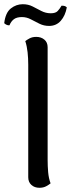

<svg xmlns="http://www.w3.org/2000/svg" viewBox="-40 -879 339 911"><path d="M147 12Q124 12 109 -1.5Q94 -15 94 -38V-572Q94 -602 91 -630.5Q88 -659 80 -684Q86 -689 99.5 -696.5Q113 -704 132 -704Q155 -704 170.5 -691Q186 -678 186 -655V-120Q186 -91 188.5 -62Q191 -33 200 -9Q193 -3 179.5 4.5Q166 12 147 12ZM277 -844Q270 -805 248.5 -780.5Q227 -756 193 -756Q168 -756 147 -766.5Q126 -777 106 -787.5Q86 -798 64 -798Q39 -798 25.5 -787.5Q12 -777 5 -759Q-1 -758 -8 -761Q-15 -764 -20 -769Q-14 -819 11.5 -839Q37 -859 68 -859Q94 -859 114.5 -848.5Q135 -838 156 -827Q177 -816 201 -816Q224 -816 234 -827Q244 -838 252 -852Q261 -852 266.5 -850.5Q272 -849 277 -844Z"/></svg>

Font: Arima Medium
Style: Regular
Weight: 500
Designer: Joana Correia and Natanael Gama
Foundry: NDISCOVER
Version: Version 1.101;gftools[0.9.23]